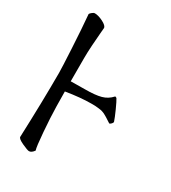

<svg xmlns="http://www.w3.org/2000/svg" viewBox="-169 -752 764 857"><g transform="rotate(30 213.0 -324.0)"><path d="M42 -647Q43.5 -651.4 51.5 -657.7Q59.6 -664.1 64 -664.1Q83.5 -664.1 108.2 -651.4Q132.8 -638.7 132.8 -627Q132.8 -625.5 130.4 -598.6Q127.9 -571.8 125.5 -533.9Q123 -496.1 123 -467.8V-347.2Q176.8 -348.1 195.8 -348.1Q248.5 -348.1 278.1 -356.2Q307.6 -364.3 328.1 -387.2Q329.6 -389.6 336.9 -384.8Q344.2 -373.5 359.6 -339.4Q375 -305.2 380.9 -287.1Q381.3 -282.2 376.2 -276.9Q371.1 -271.5 366.2 -270Q362.3 -272.5 353.3 -278.3Q344.2 -284.2 341.6 -285.9Q338.9 -287.6 331.8 -291.7Q324.7 -295.9 321.8 -297.1Q318.8 -298.3 312.3 -300.8Q305.7 -303.2 300.8 -303.7Q295.9 -304.2 288.1 -305.4Q280.3 -306.6 272 -306.9Q263.7 -307.1 252.9 -307.1Q198.2 -307.1 123 -294.9Q123 -279.8 123.5 -254.2Q124 -228.5 124 -217.8Q125 -162.6 130.9 -89.4Q136.7 -16.1 142.1 -1Q129.9 16.1 117.2 16.1Q109.4 16.1 80.6 2.9Q51.8 -10.3 51.8 -20Q59.1 -207.5 59.1 -354Q59.1 -377 53.7 -477.3Q48.3 -577.6 42 -647Z"/></g></svg>

Font: Crimson
Style: Roman
Weight: 400
Version: Version 0.8